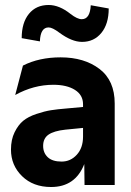

<svg xmlns="http://www.w3.org/2000/svg" viewBox="-20 -742 526 770"><path d="M67 -589Q67 -651 96 -686.5Q125 -722 175 -722Q218 -722 263 -686Q290 -665 308 -665Q341 -665 344 -721L416 -708Q416 -646 386.5 -610Q357 -574 309 -574Q268 -574 218 -611Q190 -632 175 -632Q142 -632 140 -576ZM153 -157Q153 -129 171.5 -111.5Q190 -94 227 -94Q263 -94 288 -121.5Q313 -149 313 -194V-229L242 -222Q196 -217 174.5 -202Q153 -187 153 -157ZM440 -327V0H319L318 -84Q282 8 185 8Q113 8 68.5 -35.5Q24 -79 24 -142Q24 -182 38.5 -211.5Q53 -241 73 -257.5Q93 -274 126 -285Q159 -296 184.5 -300Q210 -304 247 -307L313 -313V-324Q313 -361 280.5 -381.5Q248 -402 194 -402Q115 -402 41 -361L72 -479Q137 -512 223 -512Q318 -512 379 -465.5Q440 -419 440 -327Z"/></svg>

Font: Techna Sans
Style: Regular
Weight: 400
Designer: Carl Enlund
Version: Version 1.003